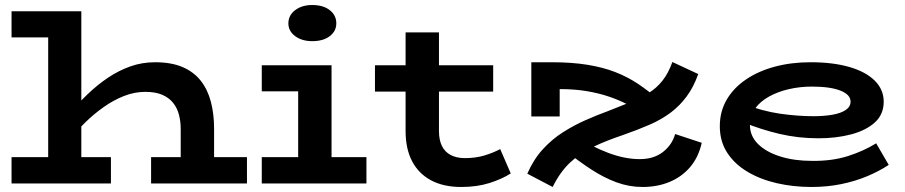

<svg xmlns="http://www.w3.org/2000/svg" viewBox="-20 -731 3607 765"><path d="M700 0V-218Q700 -247 693 -274Q686 -301 669.5 -321.5Q653 -342 626 -353.5Q599 -365 559 -365Q516 -365 474 -348.5Q432 -332 392.5 -304Q353 -276 318.5 -242Q284 -208 255 -172V-277Q291 -319 329.5 -356Q368 -393 410.5 -421.5Q453 -450 499.5 -466.5Q546 -483 598 -483Q663 -483 708 -463.5Q753 -444 780.5 -408.5Q808 -373 820.5 -324.5Q833 -276 833 -219V0ZM26 0V-105H422V0ZM582 0V-105H964V0ZM304 -686V0H172V-582H26V-686Z M1168 -33V-471H1301V-33ZM1023 0V-105H1440V0ZM1023 -367V-471H1265V-367ZM1224 -567Q1183 -567 1156 -587Q1129 -607 1129 -638Q1129 -670 1156 -690.5Q1183 -711 1224 -711Q1268 -711 1294 -690.5Q1320 -670 1320 -638Q1320 -607 1294 -587Q1268 -567 1224 -567Z M1818 14Q1747 14 1697.5 -12.5Q1648 -39 1622 -88.5Q1596 -138 1596 -209V-602H1729V-209Q1729 -174 1740.5 -150Q1752 -126 1775.5 -113.5Q1799 -101 1832 -101Q1875 -101 1910 -111.5Q1945 -122 1973 -137L2015 -40Q1981 -18 1931 -2Q1881 14 1818 14ZM1474 -366V-471H1945V-366Z M2659 -484 2762 -436Q2744 -385 2716.5 -347.5Q2689 -310 2652.5 -282.5Q2616 -255 2569 -234.5Q2522 -214 2465 -194Q2396 -171 2343 -145.5Q2290 -120 2250.5 -82.5Q2211 -45 2182 14L2081 -39Q2106 -96 2142.5 -136Q2179 -176 2223 -204Q2267 -232 2313.5 -252.5Q2360 -273 2404 -289Q2452 -308 2492 -324Q2532 -340 2564 -360Q2596 -380 2619.5 -409.5Q2643 -439 2659 -484ZM2540 14Q2487 14 2436.5 -4.5Q2386 -23 2335.5 -56Q2285 -89 2230 -133L2264 -193Q2339 -146 2404.5 -121.5Q2470 -97 2529 -97Q2585 -97 2621.5 -125.5Q2658 -154 2670 -197L2776 -162Q2763 -104 2729.5 -65Q2696 -26 2647.5 -6Q2599 14 2540 14ZM2097 -267V-483H2178Q2258 -483 2320 -473Q2382 -463 2431 -444Q2480 -425 2522 -397Q2564 -369 2605 -333L2540 -280Q2511 -299 2478 -316Q2445 -333 2405 -346.5Q2365 -360 2317 -368Q2269 -376 2210 -376V-267Z M3213 14Q3141 14 3075.5 -1Q3010 -16 2958.5 -46.5Q2907 -77 2877.5 -122.5Q2848 -168 2848 -228Q2848 -287 2875.5 -334Q2903 -381 2952.5 -414.5Q3002 -448 3067.5 -465.5Q3133 -483 3210 -483Q3299 -483 3364.5 -464Q3430 -445 3465.5 -409.5Q3501 -374 3501 -326Q3501 -275 3465.5 -243Q3430 -211 3371 -195.5Q3312 -180 3241 -180Q3160 -180 3086 -197.5Q3012 -215 2943 -243V-317Q3018 -288 3088 -278Q3158 -268 3221 -268Q3264 -268 3297.5 -274Q3331 -280 3350 -293Q3369 -306 3369 -326Q3369 -354 3328.5 -370Q3288 -386 3214 -386Q3168 -386 3124 -376Q3080 -366 3044.5 -346.5Q3009 -327 2988.5 -298.5Q2968 -270 2968 -233Q2968 -189 3000.5 -157Q3033 -125 3089 -107.5Q3145 -90 3215 -90Q3295 -89 3358 -109Q3421 -129 3471 -160L3521 -74Q3483 -49 3435.5 -29Q3388 -9 3332 2.5Q3276 14 3213 14Z"/></svg>

Font: BioRhyme SemiExpanded
Style: Bold
Weight: 700
Width: 6
Designer: Aoife Mooney
Foundry: Aoife Mooney Type
Version: Version 1.600;gftools[0.9.33]